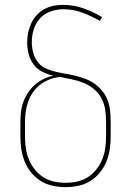

<svg xmlns="http://www.w3.org/2000/svg" viewBox="-20 -763 540 791"><path d="M250 8Q224 8 197.5 2.5Q171 -3 148.5 -17Q126 -31 109 -51.5Q92 -72 82 -96.5Q72 -121 68 -147.5Q64 -174 64 -200V-259Q64 -281 66.5 -302.5Q69 -324 76.5 -344Q84 -364 96 -382Q108 -400 124 -414Q140 -428 159.5 -437.5Q179 -447 200 -451Q177 -456 155 -467Q133 -478 118.5 -497.5Q104 -517 98 -540.5Q92 -564 92 -588Q92 -609 96 -628.5Q100 -648 108.5 -666.5Q117 -685 130.5 -700Q144 -715 162 -725Q180 -735 200 -739Q220 -743 240 -743Q283 -743 324 -728.5Q365 -714 401 -692L391 -677Q357 -697 319 -711Q281 -725 241 -725Q215 -725 189 -716Q163 -707 145 -687.5Q127 -668 119 -642Q111 -616 111 -589Q111 -567 117 -545.5Q123 -524 136 -507Q149 -490 169 -481Q189 -472 210.5 -467Q232 -462 253.5 -458.5Q275 -455 296 -449.5Q317 -444 337 -436Q357 -428 374.5 -414.5Q392 -401 405 -383.5Q418 -366 425 -345.5Q432 -325 434 -303Q436 -281 436 -259V-200Q436 -174 432 -147.5Q428 -121 418 -96.5Q408 -72 391 -51.5Q374 -31 351.5 -17Q329 -3 302.5 2.5Q276 8 250 8ZM250 -10Q274 -10 297.5 -15Q321 -20 341.5 -33Q362 -46 377 -65Q392 -84 401 -106Q410 -128 413.5 -152Q417 -176 417 -200V-259Q417 -285 413.5 -310Q410 -335 398.5 -357Q387 -379 367.5 -395.5Q348 -412 324.5 -421.5Q301 -431 276.5 -436Q252 -441 227 -446Q205 -444 184.5 -436Q164 -428 146.5 -415Q129 -402 116.5 -384Q104 -366 96.5 -345.5Q89 -325 86 -303Q83 -281 83 -259V-200Q83 -176 86.5 -152Q90 -128 99 -106Q108 -84 123 -65Q138 -46 158.5 -33Q179 -20 202.5 -15Q226 -10 250 -10Z"/></svg>

Font: Iosevka Curly Thin
Style: Regular
Weight: 100
Monospace: yes
Designer: Belleve Invis
Foundry: Belleve Invis
Version: Version 22.1.2; ttfautohint (v1.8.4)